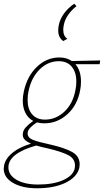

<svg xmlns="http://www.w3.org/2000/svg" viewBox="-73 -720 557 1029"><path d="M239 -557Q239 -570 242 -585Q248 -617 270 -647.5Q292 -678 325 -700L337 -687Q311 -667 292.5 -640.5Q274 -614 269 -586Q266 -573 266 -560Q266 -527 288 -512L266 -500Q239 -519 239 -557ZM461 -376H331Q361 -342 361 -283Q361 -259 357 -239Q343 -158 289 -108.5Q235 -59 164 -59Q145 -59 125 -64Q105 -52 90 -36.5Q75 -21 75 -5Q75 18 103.5 29.5Q132 41 198 55Q273 72 313.5 94.5Q354 117 354 161Q354 166 352 180Q340 229 279 259Q218 289 125 289Q46 289 -3.5 260Q-53 231 -53 184Q-53 178 -51 166Q-43 129 -6.5 99Q30 69 93 50Q71 40 60 29Q49 18 49 2Q49 -20 65 -37.5Q81 -55 105 -72Q78 -86 63.5 -114.5Q49 -143 49 -181Q49 -204 55 -231Q73 -313 125.5 -362.5Q178 -412 245 -412Q284 -412 312 -393L464 -396ZM336 -283Q336 -333 311.5 -362.5Q287 -392 242 -392Q184 -392 139.5 -348Q95 -304 80 -232Q75 -211 75 -184Q75 -135 99.5 -107Q124 -79 168 -79Q227 -79 273 -122.5Q319 -166 332 -241Q336 -261 336 -283ZM329 168Q329 130 293 111.5Q257 93 186 76Q144 67 121 60Q-28 102 -28 177Q-28 218 15.5 243.5Q59 269 131 269Q212 269 265 245.5Q318 222 327 184Q329 172 329 168Z"/></svg>

Font: Ysabeau Extralight
Style: Italic
Weight: 200
Italic angle: -12°
Designer: Christian Thalmann (Catharsis Fonts)
Version: Version 0.003